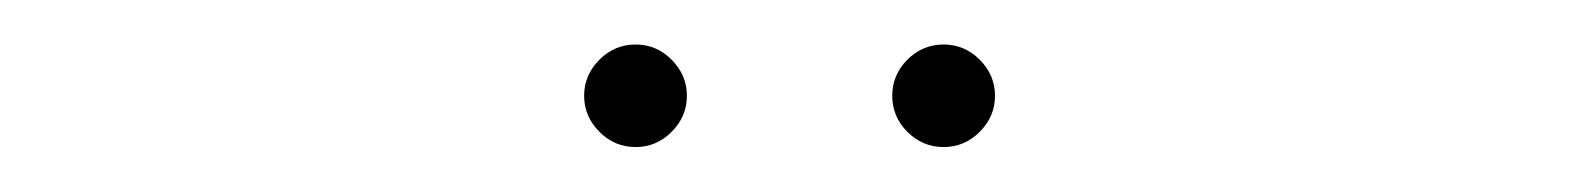

<svg xmlns="http://www.w3.org/2000/svg" viewBox="-20 -710 699 85"><path d="M375 -667.6Q375 -676.8 381.7 -683.6Q388.5 -690.3 397.7 -690.3Q407 -690.3 413.7 -683.6Q420.5 -676.8 420.5 -667.6Q420.5 -658.4 413.7 -651.6Q407 -644.9 397.7 -644.9Q388.5 -644.9 381.7 -651.6Q375 -658.4 375 -667.6ZM261.4 -690.3Q270.6 -690.3 277.3 -683.6Q284.1 -676.8 284.1 -667.6Q284.1 -658.4 277.3 -651.6Q270.6 -644.9 261.4 -644.9Q252.1 -644.9 245.4 -651.6Q238.6 -658.4 238.6 -667.6Q238.6 -676.8 245.4 -683.6Q252.1 -690.3 261.4 -690.3Z"/></svg>

Font: Inter P Thin
Style: Regular
Weight: 100
Designer: Rasmus Andersson
Foundry: rsms
Version: Version 3.018;git-588b23468